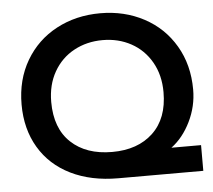

<svg xmlns="http://www.w3.org/2000/svg" viewBox="-51 -770 916 826"><g transform="rotate(-5 407.0 -357.0)"><path d="M40 -352Q40 -459 88.5 -541.5Q137 -624 221.5 -669Q306 -714 411 -714Q515 -714 599.5 -669Q684 -624 732.5 -541.5Q781 -459 781 -352Q781 -280 749 -214.5Q717 -149 666 -111H794V0H427Q310 0 222.5 -43Q135 -86 87.5 -166Q40 -246 40 -352ZM653 -352Q653 -426 621 -482Q589 -538 534 -568Q479 -598 411 -598Q343 -598 287.5 -568Q232 -538 200 -482Q168 -426 168 -352Q168 -238 233.5 -176.5Q299 -115 411 -115Q522 -115 587.5 -177Q653 -239 653 -352Z"/></g></svg>

Font: Prompt Medium
Style: Regular
Weight: 500
Designer: Katatrad Team
Foundry: CadsonDemak
Version: Version 1.000